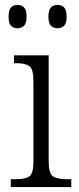

<svg xmlns="http://www.w3.org/2000/svg" viewBox="-20 -761 320 781"><path d="M24 0V-32H42Q82 -32 99 -43.5Q116 -55 116 -103V-432Q116 -480 99.5 -492Q83 -504 46 -504H37V-536H178V-105Q178 -56 195 -44Q212 -32 253 -32H270V0ZM214 -646Q198 -646 187.5 -656Q177 -666 177 -693Q177 -721 187.5 -731Q198 -741 214 -741Q230 -741 240.5 -731Q251 -721 251 -693Q251 -666 240.5 -656Q230 -646 214 -646ZM51 -646Q35 -646 25 -656Q15 -666 15 -693Q15 -721 25 -731Q35 -741 51 -741Q67 -741 77.5 -731Q88 -721 88 -693Q88 -666 77.5 -656Q67 -646 51 -646Z"/></svg>

Font: Noto Serif Tamil SemiCondensed Light
Style: Regular
Weight: 300
Width: 4
Designer: Indian Type Foundry, Tom Grace, and the Monotype Design Team
Foundry: Monotype Imaging Inc.
Version: Version 2.004; ttfautohint (v1.8.4.7-5d5b)